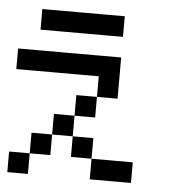

<svg xmlns="http://www.w3.org/2000/svg" viewBox="-43 -540 523 580"><g transform="rotate(5 219.0 -250.0)"><path d="M0 0V-62.5H62.5V0ZM62.5 -62.5V-125H125V-62.5ZM125 -125V-187.5H187.5V-125ZM187.5 -187.5V-250H250V-187.5ZM250 -250V-312.5H312.5V-250ZM250 -312.5V-375H312.5V-312.5ZM0 -312.5V-375H62.5V-312.5ZM62.5 -312.5V-375H125V-312.5ZM125 -312.5V-375H187.5V-312.5ZM187.5 -312.5V-375H250V-312.5ZM62.5 -437.5V-500H125V-437.5ZM125 -437.5V-500H187.5V-437.5ZM187.5 -437.5V-500H250V-437.5ZM250 -437.5V-500H312.5V-437.5ZM187.5 -62.5V-125H250V-62.5ZM250 0V-62.5H312.5V0ZM312.5 0V-62.5H375V0Z"/></g></svg>

Font: AprilSans
Style: Regular
Weight: 400
Designer: typesprite
Version: Version 1.001;PS 001.001;hotconv 1.0.88;makeotf.lib2.5.64775